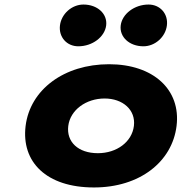

<svg xmlns="http://www.w3.org/2000/svg" viewBox="-20 -811 828 846"><path d="M347.7 -791C296.5 -791 250.5 -750 244.2 -699C238 -648 273.9 -607 325.1 -607C386.9 -607 441.5 -648 447.8 -699C454 -750 409.4 -791 347.7 -791ZM634.5 -791C572.8 -791 518.2 -750 511.9 -699C505.6 -648 550.2 -607 611.9 -607C663.1 -607 709.2 -648 715.4 -699C721.7 -750 685.7 -791 634.5 -791ZM92.8 -256C112.5 -416 262.2 -528 460.6 -528C655.4 -528 777.7 -416 758 -256C738.6 -98 595.8 15 394 15C183.6 15 73.4 -98 92.8 -256ZM280.8 -256C272.2 -186 324.2 -136 411.3 -136C494.8 -136 561.4 -186 570 -256C578.7 -327 520.8 -377 440.9 -377C359.8 -377 289.6 -327 280.8 -256Z"/></svg>

Font: Hussar
Style: BdSuprExtOblOne
Weight: 700
Foundry: Cannot Into Space Fonts
Version: Version 2.00